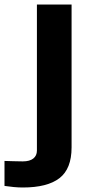

<svg xmlns="http://www.w3.org/2000/svg" viewBox="-117 -620 385 853"><path d="M-16 213Q-34.5 213 -56 211Q-77.5 209 -97 206V95Q-82 95.5 -57.2 96.2Q-32.5 97 -16 97Q15 97 31 84.2Q47 71.5 47 49V-600H201V35Q201 130 147.2 171.5Q93.5 213 -16 213Z"/></svg>

Font: Big Shoulders Text Thin Black
Style: Regular
Weight: 900
Version: Version 2.002